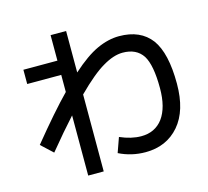

<svg xmlns="http://www.w3.org/2000/svg" viewBox="-120 -945 1239 1144"><g transform="rotate(-15 500.0 -373.0)"><path d="M76.2 -648.4H286.1V-805.7H381.8V-549.8Q470.7 -629.9 541 -662.1Q611.3 -694.3 677.7 -694.3Q809.6 -694.3 875 -607.4Q938.5 -520.5 938.5 -332Q938.5 -166 861.3 -76.2Q783.2 14.6 653.3 14.6Q566.4 14.6 490.2 -23.4L522.5 -114.3Q591.8 -84 653.3 -84Q738.3 -84 786.1 -147.5Q834 -212.9 834 -332Q834 -474.6 796.9 -534.2Q757.8 -593.8 672.9 -593.8Q617.2 -593.8 549.8 -553.7Q483.4 -515.6 381.8 -414.1V60.5H286.1V-310.5Q215.8 -233.4 126 -124L54.7 -190.4Q192.4 -359.4 286.1 -455.1V-560.5H76.2Z"/></g></svg>

Font: RobotoJAA
Style: Medium
Weight: 500
Version: Version 2.05; 2016-11-05